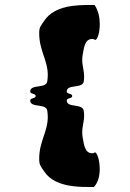

<svg xmlns="http://www.w3.org/2000/svg" viewBox="-20 -748 520 768"><path d="M136.8 -113.2C136.8 -87 142.4 -84 156.9 -62C168.5 -44.4 184.4 -31.8 202.2 -22.8C247.3 0 305.2 0 340.9 0C345.4 0 350.2 0 355.4 0C372.8 -17.3 378.9 -45.6 378.9 -72.1C378.9 -106.8 368.5 -138.4 359.7 -138.4C358.4 -138.4 357.1 -137.7 355.9 -136.2C353.7 -135.4 351.3 -134.9 348.7 -134.9C319 -134.9 315.9 -170.1 310.9 -197C309.5 -204.6 308.9 -211.5 308.9 -218.1C308.9 -242.3 316.5 -261.5 316.5 -286C316.5 -291.9 316 -298.2 314.9 -305C309.9 -336 246.9 -315 246.9 -346C246.9 -357 268.9 -353 268.9 -364C268.9 -375 246.9 -371 246.9 -382C246.9 -413 309.9 -392 314.9 -422C316 -428.8 316.5 -435.1 316.5 -441C316.5 -465.5 308.9 -484.7 308.9 -508.9C308.9 -515.5 309.5 -522.4 310.9 -530C315.9 -557 319 -592.1 348.7 -592.1C352.1 -592.1 355.2 -591.3 357.9 -589.9C358.9 -588.9 360 -588.4 361.1 -588.4C369.5 -588.4 379.1 -617 379.1 -651.2C379.1 -676.8 373.7 -705.5 358.5 -727.9C352.2 -728 346.3 -728 340.9 -728C291 -728 198.9 -728 156.9 -665C142.2 -642.9 136.8 -640.1 136.8 -614.8C136.8 -546 171.1 -507.3 171.1 -448.1C171.1 -439.8 170.4 -431.2 168.9 -422C163.9 -392 100.9 -413 100.9 -382C100.9 -371 122.9 -375 122.9 -364C122.9 -353 100.9 -357 100.9 -346C100.9 -315 163.9 -336 168.9 -306C170.4 -296.8 171.1 -288.2 171.1 -279.9C171.1 -220.7 136.8 -182 136.8 -113.2Z"/></svg>

Font: Chromatic Etruscan
Style: Regular
Weight: 400
Version: Version 000.910